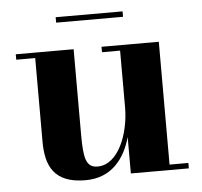

<svg xmlns="http://www.w3.org/2000/svg" viewBox="-46 -628 721 686"><g transform="rotate(-5 314.5 -285.0)"><path d="M178 -579.5V-560H418V-579.5ZM232 -460H24.5V-440.5H92.5V-141C92.5 -54 120.5 10 234 10C329.5 10 376.5 -57 397 -130.5V0H605V-19.5H537.5V-460H332V-440.5H397V-236.5C397 -145 356.5 -35 281 -35C239.5 -35 232 -69 232 -153Z"/></g></svg>

Font: Bodoni* 11pt
Style: Bold
Weight: 700
Version: Version 2.3